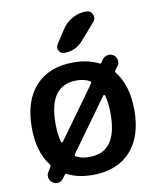

<svg xmlns="http://www.w3.org/2000/svg" viewBox="-86 -849 746 911"><g transform="rotate(-10 286.5 -393.5)"><path d="M167 -194.3Q168 -190.4 170.9 -190.4Q173.8 -190.4 175.8 -192.4L354.5 -440.4Q360.4 -448.2 352.5 -453.1Q327.1 -467.8 289.1 -467.8Q156.2 -467.8 156.2 -283.2Q156.2 -228.5 167 -194.3ZM222.7 -126Q216.8 -117.2 224.6 -113.3Q249 -99.6 285.2 -99.6Q287.1 -99.6 289.1 -99.6Q421.9 -99.6 421.9 -283.2Q421.9 -338.9 411.1 -373Q410.2 -377 407.2 -377Q404.3 -377 402.3 -375ZM167 -39.1Q161.1 -42 157.2 -36.1L145.5 -20.5Q136.7 -7.8 121.1 -4.9Q118.2 -4.9 115.2 -4.9Q103.5 -4.9 93.8 -11.7Q80.1 -21.5 77.6 -37.1Q75.2 -52.7 84 -65.4L96.7 -85Q100.6 -90.8 96.7 -96.7Q42 -166 42 -283.2Q42 -413.1 107.4 -483.9Q172.9 -554.7 289.1 -554.7Q359.4 -554.7 411.1 -528.3Q417 -525.4 420.9 -530.3L430.7 -544.9Q440.4 -557.6 456.1 -560.5Q471.7 -563.5 484.4 -554.2Q497.1 -544.9 500 -529.3Q502.9 -513.7 493.2 -501L479.5 -482.4Q475.6 -476.6 480.5 -470.7Q535.2 -401.4 536.1 -283.2Q536.1 -153.3 470.7 -83Q405.3 -12.7 289.1 -12.7Q217.8 -12.7 167 -39.1ZM390.6 -782.2Q413.1 -782.2 421.9 -762.7Q424.8 -754.9 424.8 -748Q424.8 -736.3 416 -726.6L346.7 -647.5Q310.5 -606.4 255.9 -606.4Q239.3 -606.4 230.5 -622.1Q226.6 -628.9 226.6 -635.7Q226.6 -644.5 231.4 -652.3L275.4 -719.7Q294.9 -749 325.7 -765.6Q356.4 -782.2 390.6 -782.2Z"/></g></svg>

Font: Gen Jyuu GothicX Medium
Style: Regular
Weight: 500
Designer: Ryoko NISHIZUKA (kana &amp; ideographs); Paul D. Hunt (Latin, Greek &amp; Cyrillic); Wenlong ZHANG (bopomofo); Sandoll C
Version: Version 1.058.20140828